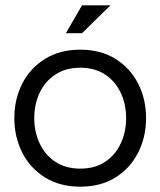

<svg xmlns="http://www.w3.org/2000/svg" viewBox="-20 -695 604 723"><path d="M282 8Q206 8 150 -26.5Q94 -61 64 -120Q34 -179 34 -250Q34 -322 64 -380.5Q94 -439 150 -473.5Q206 -508 282 -508Q359 -508 414.5 -473.5Q470 -439 500 -380.5Q530 -322 530 -250Q530 -179 500 -120Q470 -61 414.5 -26.5Q359 8 282 8ZM282 -60Q338 -60 376.5 -86Q415 -112 435 -155.5Q455 -199 455 -250Q455 -302 435 -345Q415 -388 376.5 -414Q338 -440 282 -440Q227 -440 188 -414Q149 -388 129 -345Q109 -302 109 -250Q109 -199 129 -155.5Q149 -112 188 -86Q227 -60 282 -60ZM228 -570 289 -675H396L289 -570Z"/></svg>

Font: Questrial
Style: Regular
Weight: 400
Designer: Joe Prince, Laura Meseguer
Foundry: Joe Prince, Laura Meseguer
Version: Version 2.000; ttfautohint (v1.8.3)